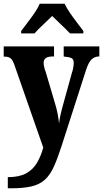

<svg xmlns="http://www.w3.org/2000/svg" viewBox="-22 -786 555 1034"><path d="M20 168Q81 168 118 148Q155 128 176.5 92Q198 56 211 9L56 -435Q46 -464 34.5 -472.5Q23 -481 3 -481H-2V-536H269V-482H265Q237 -482 225 -473.5Q213 -465 213 -448Q213 -438 216 -425Q219 -412 224 -399L272 -237Q283 -202 288.5 -172Q294 -142 296 -122Q299 -145 303.5 -166Q308 -187 313 -205L365 -393Q369 -403 372 -419.5Q375 -436 375 -448Q375 -467 363 -473Q351 -479 325 -481L321 -482V-536H513V-482H510Q486 -481 470.5 -465.5Q455 -450 442 -411L311 -4Q289 65 268.5 110.5Q248 156 220 181.5Q192 207 149 217.5Q106 228 38 228H20ZM92 -619Q106 -638 126 -664Q146 -690 164.5 -717Q183 -744 192 -766H326Q336 -744 354.5 -717Q373 -690 393 -664Q413 -638 427 -619V-606H355Q345 -617 327.5 -634Q310 -651 291 -669Q272 -687 259 -700Q238 -679 209 -652Q180 -625 164 -606H92Z"/></svg>

Font: Noto Serif Tamil Condensed ExtraBold
Style: Italic
Weight: 800
Width: 3
Italic angle: -12°
Designer: Indian Type Foundry, Tom Grace, and the Monotype Design Team
Foundry: Monotype Imaging Inc.
Version: Version 2.003; ttfautohint (v1.8.4.7-5d5b)